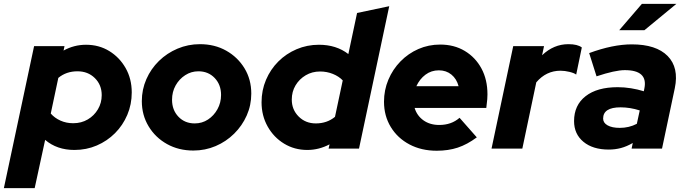

<svg xmlns="http://www.w3.org/2000/svg" viewBox="-71 -767 3538 991"><path d="M-51 204 105 -529H262L257 -506Q311 -536 373 -536Q440 -536 493 -503.5Q546 -471 577.5 -415.5Q609 -360 609 -290Q609 -228 586 -174Q563 -120 522.5 -79.5Q482 -39 428.5 -16Q375 7 313 7Q223 7 162 -45L108 204ZM307 -131Q349 -131 382 -150.5Q415 -170 434.5 -203Q454 -236 454 -276Q454 -329 418.5 -364Q383 -399 329 -399Q271 -399 230 -365L191 -181Q211 -158 241 -144.5Q271 -131 307 -131Z M927 10Q851 10 791 -23.5Q731 -57 696 -115Q661 -173 661 -245Q661 -305 684.5 -358.5Q708 -412 749.5 -452.5Q791 -493 845.5 -516Q900 -539 961 -539Q1037 -539 1096.5 -505.5Q1156 -472 1191 -414.5Q1226 -357 1226 -284Q1226 -224 1202.5 -171Q1179 -118 1137.5 -77Q1096 -36 1042 -13Q988 10 927 10ZM934 -130Q972 -130 1002.5 -150Q1033 -170 1051.5 -203.5Q1070 -237 1070 -277Q1070 -330 1037 -364.5Q1004 -399 953 -399Q916 -399 885 -379Q854 -359 835.5 -326Q817 -293 817 -252Q817 -199 850 -164.5Q883 -130 934 -130Z M1515 7Q1449 7 1395.5 -25.5Q1342 -58 1310.5 -114Q1279 -170 1279 -239Q1279 -301 1302 -355Q1325 -409 1365.5 -449.5Q1406 -490 1460 -513Q1514 -536 1575 -536Q1665 -536 1727 -488L1772 -700L1938 -735L1782 0H1625L1630 -22Q1575 7 1515 7ZM1559 -130Q1617 -130 1658 -164L1698 -352Q1678 -373 1647 -385.5Q1616 -398 1581 -398Q1540 -398 1507 -378.5Q1474 -359 1454.5 -326.5Q1435 -294 1435 -253Q1435 -201 1470.5 -165.5Q1506 -130 1559 -130Z M2183 11Q2104 11 2042.5 -21.5Q1981 -54 1946 -111.5Q1911 -169 1911 -242Q1911 -302 1933.5 -355.5Q1956 -409 1996 -450Q2036 -491 2088.5 -514Q2141 -537 2201 -537Q2273 -537 2328 -504Q2383 -471 2414 -413.5Q2445 -356 2445 -280Q2445 -269 2444 -255Q2443 -241 2439 -210H2069Q2081 -170 2114.5 -146Q2148 -122 2196 -122Q2259 -122 2301 -159L2390 -58Q2340 -21 2291.5 -5Q2243 11 2183 11ZM2078 -322H2296Q2286 -360 2259 -382Q2232 -404 2194 -404Q2155 -404 2125 -381.5Q2095 -359 2078 -322Z M2466 0 2578 -529H2737L2727 -482Q2787 -539 2863 -539Q2910 -539 2932 -522L2903 -382Q2893 -390 2868.5 -396Q2844 -402 2822 -402Q2748 -402 2697 -342L2625 0Z M3071 5Q2989 5 2940.5 -35Q2892 -75 2892 -142Q2892 -224 2951.5 -270.5Q3011 -317 3117 -317Q3151 -317 3185.5 -311.5Q3220 -306 3252 -296L3255 -311Q3274 -405 3154 -405Q3104 -405 3008 -373L2970 -493Q3092 -538 3190 -538Q3316 -538 3375 -478Q3434 -418 3412 -312L3346 0H3189L3195 -29Q3164 -11 3134 -3Q3104 5 3071 5ZM3128 -107Q3176 -107 3216 -128L3231 -197Q3181 -213 3132 -213Q3042 -213 3042 -155Q3042 -133 3065 -120Q3088 -107 3128 -107ZM3125 -611 3242 -747H3420L3255 -611Z"/></svg>

Font: Red Hat Display Black
Style: Italic
Weight: 900
Italic angle: -12°
Designer: Pentagram, MCKL
Foundry: Pentagram, MCKL
Version: Version 1.023; ttfautohint (v1.8.3)